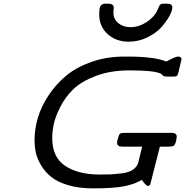

<svg xmlns="http://www.w3.org/2000/svg" viewBox="-20 -1014 1008 1045"><path d="M168 -252Q168 -311 186 -372.6Q204.1 -434.1 243.7 -494.1Q283.2 -554.2 339.1 -601.1Q395 -647.9 477.5 -677Q560.1 -706.1 657.2 -706.1H672.9Q820.8 -706.1 884.8 -679.2Q936.5 -706.1 948.2 -706.1Q968.3 -706.1 967.8 -690.9Q967.8 -689 951.2 -620.1Q947.3 -604 942.1 -600.6Q937 -597.2 924.8 -597.2H890.1Q877 -597.2 870.4 -600.6Q863.8 -604 860.4 -608.9Q856.9 -613.8 839.4 -618.9Q821.8 -624 790 -627Q747.1 -630.9 684.1 -630.9Q581.1 -630.9 502 -600.8Q422.9 -570.8 379.4 -528.8Q335.9 -486.8 308.3 -432.4Q280.8 -377.9 272.5 -337.4Q264.2 -296.9 264.2 -262.2Q264.2 -158.2 335 -111.1Q405.8 -64 523.9 -64Q564.9 -64 584 -64.9Q603 -65.9 639.4 -70.1Q675.8 -74.2 696.8 -86.2Q717.8 -98.1 728 -117.2Q731 -122.1 734.9 -138.9Q738.8 -155.8 744.9 -179.9Q751 -204.1 753.9 -215.8H646Q617.2 -215.8 617.2 -236.8Q617.2 -245.6 621.1 -257.8Q627 -281.7 633.5 -286.4Q640.1 -291 659.2 -291H916Q941.9 -290 941.9 -270Q938 -227.1 922.9 -219.2Q917 -216.3 897 -215.8H850.1L799.8 -18.1Q795.9 -2 787.1 -2Q773.9 -2 752 -35.2Q714.8 -12.2 657.5 -0.5Q600.1 11.2 485.8 11.2Q408.7 11.2 350.3 -6.3Q292 -23.9 258.5 -51Q225.1 -78.1 203.6 -114.5Q182.1 -150.9 175 -183.8Q168 -216.8 168 -252ZM520 -936Q520 -973.1 528.6 -983.6Q537.1 -994.1 555.2 -994.1H568.8Q598.6 -994.1 599.1 -972.2Q599.1 -968.3 598.1 -960.2Q597.2 -952.1 597.2 -945.8Q597.2 -910.6 623.5 -888.4Q649.9 -866.2 689.9 -866.2Q735.8 -866.2 777.8 -893.6Q819.8 -920.9 837.9 -960.9Q839.8 -964.8 842.5 -971.9Q845.2 -979 846.7 -981.4Q848.1 -983.9 851.6 -988Q855 -992.2 860.6 -993.2Q866.2 -994.1 874 -994.1H887.2Q918 -994.1 918 -974.1Q918 -956.1 901.4 -925.5Q884.8 -895 856 -863.5Q827.1 -832 780 -809.6Q732.9 -787.1 680.2 -787.1Q611.3 -787.1 565.7 -828.6Q520 -870.1 520 -936Z"/></svg>

Font: CMU Concrete
Style: BoldItalic
Weight: 700
Italic angle: -14.04°
Version: Version 0.7.0